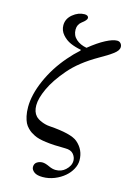

<svg xmlns="http://www.w3.org/2000/svg" viewBox="-142 -796 752 1104"><g transform="rotate(15 234.5 -243.5)"><path d="M43 -127.4Q43 -201.2 81.5 -288.8Q120.1 -376.5 185.5 -452.1Q216.8 -488.8 250 -518.1L251 -523.4Q216.3 -529.8 187.7 -542.2Q159.2 -554.7 138.2 -578.9Q117.2 -603 117.2 -634.3Q117.2 -672.9 149.7 -699.7Q182.1 -726.6 219.7 -726.6Q230.5 -726.6 236.8 -722.2Q243.2 -717.8 243.2 -710.4Q243.2 -697.3 215.3 -676.8Q191.4 -658.7 191.4 -628.4Q191.4 -593.8 216.1 -571.8Q240.7 -549.8 279.3 -543Q331.1 -585 372.8 -606.7Q414.6 -628.4 439.5 -628.4Q453.1 -628.4 460.9 -619.4Q468.8 -610.4 468.8 -598.1Q468.8 -587.4 461.7 -576.9Q454.6 -566.4 437.7 -554Q420.9 -541.5 406 -532.5Q391.1 -523.4 362.3 -506.8Q258.3 -447.3 199.2 -377.9Q140.6 -309.6 113.3 -250Q85.9 -190.4 85.9 -149.4Q85.9 -109.4 106.9 -86.9Q119.1 -73.7 143.3 -64Q167.5 -54.2 190.4 -52.7Q322.3 -43.5 360.4 -10.7Q408.2 30.3 408.2 92.8Q408.2 119.1 394 145.3Q379.9 171.4 356.9 190.9Q331.5 212.9 297.4 226.6Q263.2 240.2 227.5 240.2Q194.3 240.2 177.7 228.5Q159.2 214.8 159.2 198.2Q159.2 178.2 173.8 168.7Q188.5 159.2 206.1 159.2Q222.7 159.2 248.5 171.4Q270 181.6 289.6 181.6Q323.2 181.6 346.7 160.2Q375 134.8 375 104Q375 83 359.9 64.9Q344.7 46.9 311.5 46.9Q171.4 46.9 123.5 22Q110.4 15.1 101.6 9.5Q92.8 3.9 80.6 -8.3Q68.4 -20.5 61 -35.2Q53.7 -49.8 48.3 -73.7Q43 -97.7 43 -127.4Z"/></g></svg>

Font: Theano Old Style
Style: Regular
Weight: 400
Designer: Alexey Kryukov
Version: Version 2.00